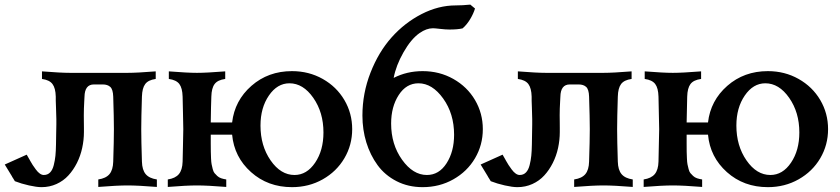

<svg xmlns="http://www.w3.org/2000/svg" viewBox="-30 -793 3568 816"><path d="M156.2 -49.3Q172.4 -49.3 182.9 -60.1Q193.4 -70.8 198.5 -91.3Q203.6 -111.8 205.6 -131.3Q207.5 -150.9 208 -179.2Q208 -195.3 208.7 -222.2Q209.5 -249 209.5 -264.2V-286.6Q209.5 -303.2 208 -336.7Q206.5 -370.1 207 -382.3Q206.1 -418.5 193.1 -435.8Q180.2 -453.1 148.4 -457.5V-489.7Q227.5 -483.4 268.1 -483.4H512.2Q552.7 -483.4 631.8 -489.7V-457.5Q600.1 -453.1 587.2 -435.8Q574.2 -418.5 573.2 -382.3Q570.3 -291.5 570.3 -244.1Q570.3 -196.8 573.2 -106Q574.2 -70.8 589.1 -53Q604 -35.2 636.7 -30.3V1.5Q557.1 -4.9 512.2 -4.9Q467.3 -4.9 387.7 1.5V-30.3Q420.4 -35.2 435.3 -53Q450.2 -70.8 451.2 -106Q454.1 -196.8 454.1 -244.1Q454.1 -291.5 451.2 -382.3Q450.2 -413.1 438.7 -423.6Q427.2 -434.1 406.7 -434.1H369.1Q330.1 -434.1 329.1 -381.8Q329.1 -378.9 328.6 -372.6Q328.1 -366.2 328.1 -362.8V-363.3Q326.2 -331.1 326.2 -303.2Q326.2 -297.9 326.4 -278.3Q326.7 -258.8 326.7 -250V-231.9Q326.7 -197.8 319.3 -164.1Q312 -130.4 296.9 -100.3Q281.7 -70.3 260.7 -47.4Q239.7 -24.4 210.2 -11Q180.7 2.4 146.5 2.4Q126 2.4 93.3 -4.9Q60.5 -12.2 33.2 -22.9Q31.2 -26.9 26.4 -34.2Q21.5 -41.5 21 -42.5H21.5Q6.3 -66.4 -9.8 -93.8L83.5 -135.7L97.2 -111.8L96.7 -112.3Q104.5 -98.6 108.9 -91.8Q113.3 -85 122.1 -73Q130.9 -61 139.4 -55.2Q147.9 -49.3 156.2 -49.3Z M807.1 -483.4Q847.7 -483.4 927.2 -489.7V-457.5Q895 -453.1 882.1 -435.8Q869.1 -418.5 868.2 -382.3Q866.7 -346.7 865.7 -272.5H956.5Q967.3 -365.7 1038.6 -428.2Q1109.9 -490.7 1210.9 -490.7Q1282.7 -490.7 1341.6 -457.5Q1400.4 -424.3 1433.6 -367.9Q1466.8 -311.5 1466.8 -244.1Q1466.8 -176.8 1433.6 -120.4Q1400.4 -64 1341.6 -30.8Q1282.7 2.4 1210.9 2.4Q1108.4 2.4 1036.9 -61.5Q965.3 -125.5 956.5 -220.7H865.7Q865.7 -206.1 865.7 -182.9Q865.7 -159.7 866 -148.7Q866.2 -137.7 866.9 -120.4Q867.7 -103 869.4 -94.7Q871.1 -86.4 874 -74.7Q877 -63 881.6 -57.4Q886.2 -51.8 893.3 -45.2Q900.4 -38.6 909.9 -35.4Q919.4 -32.2 931.6 -30.3V1.5Q852.5 -4.9 807.1 -4.9Q762.2 -4.9 683.1 1.5V-30.3Q715.3 -35.2 730.2 -53Q745.1 -70.8 746.1 -106Q746.1 -115.7 747.6 -172.9Q749 -230 749 -244.1Q749 -258.3 747.6 -315.4Q746.1 -372.6 746.1 -382.3Q745.1 -418.9 732.2 -436Q719.2 -453.1 687.5 -457.5V-489.7Q767.1 -483.4 807.1 -483.4ZM1200.2 -439Q1148.4 -439 1112.8 -387Q1077.1 -335 1077.1 -259.3Q1077.1 -173.3 1120.1 -111.3Q1163.1 -49.3 1221.7 -49.3Q1273.9 -49.3 1309.3 -101.6Q1344.7 -153.8 1344.7 -230Q1344.7 -315.4 1301.5 -377.2Q1258.3 -439 1200.2 -439Z M1879.9 -667.5Q1863.8 -667.5 1840.8 -670.2Q1817.9 -672.9 1810.1 -672.9Q1782.2 -672.9 1752.9 -652.3Q1716.8 -627 1684.8 -570.6Q1652.8 -514.2 1643.1 -461.9Q1699.2 -490.7 1766.1 -490.7Q1837.9 -490.7 1896.7 -457.5Q1955.6 -424.3 1988.8 -367.9Q2022 -311.5 2022 -244.1Q2022 -176.8 1988.8 -120.4Q1955.6 -64 1896.7 -30.8Q1837.9 2.4 1766.1 2.4Q1705.1 2.4 1655.5 -22.9Q1606 -48.3 1574.7 -91.1Q1543.5 -133.8 1526.9 -187.7Q1510.3 -241.7 1510.3 -301.8Q1510.3 -396.5 1544.7 -484.4Q1579.1 -572.3 1634.5 -634.3Q1689.9 -696.3 1761.7 -733.2Q1833.5 -770 1906.7 -770Q1935.5 -770 1968.8 -773.4L1988.8 -756.8Q1982.4 -735.4 1968.3 -711.7Q1954.1 -688 1936 -672.4Q1915.5 -667.5 1879.9 -667.5ZM1748.5 -439Q1696.8 -439 1664.6 -389.2Q1632.3 -339.4 1632.3 -268.1Q1632.3 -179.2 1678.7 -114.3Q1725.1 -49.3 1784.2 -49.3Q1835.9 -49.3 1867.9 -99.1Q1899.9 -148.9 1899.9 -220.2Q1899.9 -309.6 1853.5 -374.3Q1807.1 -439 1748.5 -439Z M2178.7 -49.3Q2194.8 -49.3 2205.3 -60.1Q2215.8 -70.8 2220.9 -91.3Q2226.1 -111.8 2228 -131.3Q2230 -150.9 2230.5 -179.2Q2230.5 -195.3 2231.2 -222.2Q2231.9 -249 2231.9 -264.2V-286.6Q2231.9 -303.2 2230.5 -336.7Q2229 -370.1 2229.5 -382.3Q2228.5 -418.5 2215.6 -435.8Q2202.6 -453.1 2170.9 -457.5V-489.7Q2250 -483.4 2290.5 -483.4H2534.7Q2575.2 -483.4 2654.3 -489.7V-457.5Q2622.6 -453.1 2609.6 -435.8Q2596.7 -418.5 2595.7 -382.3Q2592.8 -291.5 2592.8 -244.1Q2592.8 -196.8 2595.7 -106Q2596.7 -70.8 2611.6 -53Q2626.5 -35.2 2659.2 -30.3V1.5Q2579.6 -4.9 2534.7 -4.9Q2489.7 -4.9 2410.2 1.5V-30.3Q2442.9 -35.2 2457.8 -53Q2472.7 -70.8 2473.6 -106Q2476.6 -196.8 2476.6 -244.1Q2476.6 -291.5 2473.6 -382.3Q2472.7 -413.1 2461.2 -423.6Q2449.7 -434.1 2429.2 -434.1H2391.6Q2352.5 -434.1 2351.6 -381.8Q2351.6 -378.9 2351.1 -372.6Q2350.6 -366.2 2350.6 -362.8V-363.3Q2348.6 -331.1 2348.6 -303.2Q2348.6 -297.9 2348.9 -278.3Q2349.1 -258.8 2349.1 -250V-231.9Q2349.1 -197.8 2341.8 -164.1Q2334.5 -130.4 2319.3 -100.3Q2304.2 -70.3 2283.2 -47.4Q2262.2 -24.4 2232.7 -11Q2203.1 2.4 2168.9 2.4Q2148.4 2.4 2115.7 -4.9Q2083 -12.2 2055.7 -22.9Q2053.7 -26.9 2048.8 -34.2Q2043.9 -41.5 2043.5 -42.5H2043.9Q2028.8 -66.4 2012.7 -93.8L2106 -135.7L2119.6 -111.8L2119.1 -112.3Q2127 -98.6 2131.3 -91.8Q2135.7 -85 2144.5 -73Q2153.3 -61 2161.9 -55.2Q2170.4 -49.3 2178.7 -49.3Z M2829.6 -483.4Q2870.1 -483.4 2949.7 -489.7V-457.5Q2917.5 -453.1 2904.5 -435.8Q2891.6 -418.5 2890.6 -382.3Q2889.2 -346.7 2888.2 -272.5H2979Q2989.7 -365.7 3061 -428.2Q3132.3 -490.7 3233.4 -490.7Q3305.2 -490.7 3364 -457.5Q3422.9 -424.3 3456.1 -367.9Q3489.3 -311.5 3489.3 -244.1Q3489.3 -176.8 3456.1 -120.4Q3422.9 -64 3364 -30.8Q3305.2 2.4 3233.4 2.4Q3130.9 2.4 3059.3 -61.5Q2987.8 -125.5 2979 -220.7H2888.2Q2888.2 -206.1 2888.2 -182.9Q2888.2 -159.7 2888.4 -148.7Q2888.7 -137.7 2889.4 -120.4Q2890.1 -103 2891.8 -94.7Q2893.6 -86.4 2896.5 -74.7Q2899.4 -63 2904.1 -57.4Q2908.7 -51.8 2915.8 -45.2Q2922.9 -38.6 2932.4 -35.4Q2941.9 -32.2 2954.1 -30.3V1.5Q2875 -4.9 2829.6 -4.9Q2784.7 -4.9 2705.6 1.5V-30.3Q2737.8 -35.2 2752.7 -53Q2767.6 -70.8 2768.6 -106Q2768.6 -115.7 2770 -172.9Q2771.5 -230 2771.5 -244.1Q2771.5 -258.3 2770 -315.4Q2768.6 -372.6 2768.6 -382.3Q2767.6 -418.9 2754.6 -436Q2741.7 -453.1 2710 -457.5V-489.7Q2789.6 -483.4 2829.6 -483.4ZM3222.7 -439Q3170.9 -439 3135.3 -387Q3099.6 -335 3099.6 -259.3Q3099.6 -173.3 3142.6 -111.3Q3185.5 -49.3 3244.1 -49.3Q3296.4 -49.3 3331.8 -101.6Q3367.2 -153.8 3367.2 -230Q3367.2 -315.4 3324 -377.2Q3280.8 -439 3222.7 -439Z"/></svg>

Font: Flanker
Style: Bold
Weight: 700
Designer: Flanker
Foundry: Flanker
Version: Version 2.021